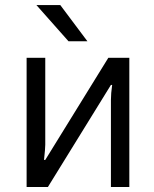

<svg xmlns="http://www.w3.org/2000/svg" viewBox="-20 -752 621 772"><path d="M331.5 -586H255.5L126.5 -731.5H222.5ZM500 0H426V-350Q426 -376.5 431 -410.5H426L172.5 0H87V-519.5H162V-170Q162 -155.5 157 -109H162L415.5 -519.5H500Z"/></svg>

Font: Acari Sans
Style: Regular
Weight: 400
Designer: Alfredo Marco Pradil and Stefan Peev (font) & Cristiano Sobral (main changes)
Foundry: Alfredo Marco Pradil and Stefan Peev (font) & Cristiano Sobral (main changes)
Version: Version 1.063; ttfautohint (v1.8.3)